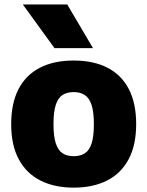

<svg xmlns="http://www.w3.org/2000/svg" viewBox="-20 -828 659 858"><path d="M309.5 10.5Q223.5 10.5 160.8 -21.2Q98 -53 64 -116Q30 -179 30 -272.5Q30 -367 63 -430.2Q96 -493.5 158.5 -525.5Q221 -557.5 309.5 -557.5Q398 -557.5 460.5 -525.2Q523 -493 555.8 -429.8Q588.5 -366.5 588.5 -273.5Q588.5 -179.5 554.8 -116.2Q521 -53 458.2 -21.2Q395.5 10.5 309.5 10.5ZM309.5 -130Q338.5 -130 358.8 -142.8Q379 -155.5 389.2 -186.5Q399.5 -217.5 399.5 -272.5Q399.5 -328.5 389 -359.8Q378.5 -391 358.2 -403.8Q338 -416.5 309.5 -416.5Q280.5 -416.5 260.2 -404Q240 -391.5 229.5 -360.2Q219 -329 219 -273.5Q219 -218 229.5 -186.8Q240 -155.5 260 -142.8Q280 -130 309.5 -130ZM223.5 -613 82 -808H280.5L395.5 -613Z"/></svg>

Font: Encode Sans Condensed Thin ExtraBold
Style: Regular
Weight: 800
Version: Version 3.002